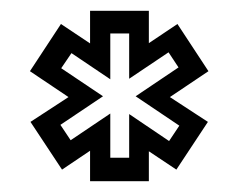

<svg xmlns="http://www.w3.org/2000/svg" viewBox="-20 -784 442 356"><path d="M147 -448V-504.5L95 -469.5L36.5 -558L107 -604L35.5 -652L93 -739.5L147 -703.5V-764H256V-704L309 -739.5L366.5 -652L295 -604L365.5 -558L307 -469.5L256 -503.5V-448ZM184.5 -491.5H219.5V-572.5L293.5 -522.5L312.5 -551L231.5 -605.5L311 -659L292.5 -687L219.5 -638V-722H184.5V-637L112.5 -685.5L93.5 -657.5L171 -605.5L92 -552.5L111 -524L184.5 -573.5Z"/></svg>

Font: Tourney Thin Medium
Style: Regular
Weight: 500
Version: Version 1.015